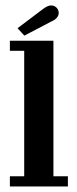

<svg xmlns="http://www.w3.org/2000/svg" viewBox="-20 -670 278 690"><path d="M15.5 0V-36.5H67V-487.5H15.5V-523.5H172V-36.5H224V0ZM67.5 -542 43 -568.5 135 -638Q142.5 -643.5 149.8 -647Q157 -650.5 163.5 -650.5Q172 -650.5 178.2 -646.5Q184.5 -642.5 188 -636Q191 -630.5 191 -623.5Q191 -614 183.8 -605.8Q176.5 -597.5 163 -592Z"/></svg>

Font: Imbue Thin 10pt SemiBold
Style: Regular
Weight: 600
Version: Version 1.102